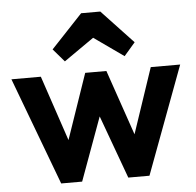

<svg xmlns="http://www.w3.org/2000/svg" viewBox="-53 -804 875 858"><g transform="rotate(-5 384.5 -375.0)"><path d="M187 0 6 -483H138L256 -132L216 -131L337 -483H432L553 -131L513 -132L631 -483H763L583 0H488L366 -334H403L281 0ZM251 -542 201 -600 342 -750H428L569 -600L519 -542L338 -670L433 -669Z"/></g></svg>

Font: Outfit SemiBold
Style: Regular
Weight: 600
Designer: Rodrigo Fuenzalida
Foundry: fragTYPE
Version: Version 1.100;gftools[0.9.27]